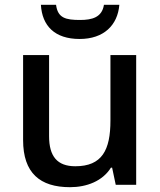

<svg xmlns="http://www.w3.org/2000/svg" viewBox="-20 -768 667 798"><path d="M476 -748H412C404 -696 363 -685 313 -685C253 -685 220 -693 213 -748H150C155 -661 207 -606 311 -606C411 -606 469 -663 476 -748ZM546 -539H439V-267C439 -144 404 -77 293 -77C218 -77 184 -118 184 -202V-539H76V-186C76 -49 146 10 271 10C340 10 406 -15 441 -71H446L461 0H546Z"/></svg>

Font: Noto Sans Canadian Aboriginal Medium
Style: Regular
Weight: 500
Designer: Monotype Design Team, Typotheque's Kevin King
Foundry: Monotype Imaging Inc.
Version: Version 2.004